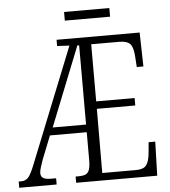

<svg xmlns="http://www.w3.org/2000/svg" viewBox="-58 -900 840 951"><g transform="rotate(-5 362.0 -424.0)"><path d="M-1 -31H11Q34 -31 47.5 -46.5Q61 -62 81 -113L308 -680L247 -683V-714H660L664 -545H631L628 -591Q626 -640 611 -658.5Q596 -677 554 -677H416V-393H607V-356H416L415 -37H583Q620 -37 634 -55Q648 -73 652 -114L657 -169H690L685 0H282V-31H295Q319 -31 331.5 -36.5Q344 -42 350 -58Q356 -74 356 -106V-245H173L127 -129Q119 -107 114 -90Q109 -73 109 -63Q109 -46 121 -38.5Q133 -31 158 -31H185V0H-1ZM356 -283V-677H347L190 -283ZM296 -848H521V-805H296Z"/></g></svg>

Font: Noto Serif CondLight
Style: Regular
Weight: 300
Width: 3
Designer: Monotype Design Team
Foundry: Monotype Imaging Inc.
Version: Version 1.001